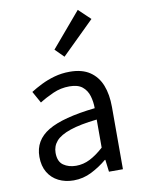

<svg xmlns="http://www.w3.org/2000/svg" viewBox="-96 -937 754 1016"><g transform="rotate(-10 281.5 -429.5)"><path d="M217 13Q172 13 136 -5Q100 -23 79.5 -57.5Q59 -92 59 -141Q59 -230 138.5 -277.5Q218 -325 392 -344Q392 -379 382.5 -410.5Q373 -442 349 -461.5Q325 -481 280 -481Q233 -481 191.5 -462.5Q150 -444 117 -423L82 -486Q107 -502 140 -518.5Q173 -535 212 -546Q251 -557 295 -557Q361 -557 402.5 -529Q444 -501 463.5 -451.5Q483 -402 483 -334V0H408L400 -65H397Q359 -33 313.5 -10Q268 13 217 13ZM243 -61Q282 -61 317.5 -79Q353 -97 392 -132V-283Q301 -273 247 -254.5Q193 -236 170 -209.5Q147 -183 147 -147Q147 -100 175 -80.5Q203 -61 243 -61ZM282 -640 236 -686 394 -872 457 -812Z"/></g></svg>

Font: Noto Sans KR Thin
Style: Regular
Weight: 400
Version: Version 2.004-H2;hotconv 1.0.118;makeotfexe 2.5.65603